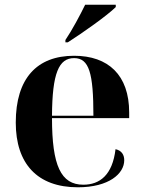

<svg xmlns="http://www.w3.org/2000/svg" viewBox="-20 -786 611 816"><path d="M258 -616V-606H268C331 -646 437 -721 472 -756V-766H342C320 -721 287 -659 258 -616ZM311 10C443 10 508 -48 508 -105C508 -127 498 -146 471 -152C458 -42 404 -1 334 -1C239 -1 201 -82 201 -284H529V-308C529 -467 440 -549 295 -549C137 -549 47 -453 47 -265C47 -91 138 10 311 10ZM377 -294H201C202 -475 230 -539 295 -539C359 -539 377 -475 377 -294Z"/></svg>

Font: Noto Serif Display
Style: Bold
Weight: 700
Designer: Monotype Design Team
Foundry: Monotype Imaging Inc.
Version: Version 2.009